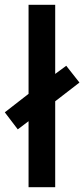

<svg xmlns="http://www.w3.org/2000/svg" viewBox="-43 -780 351 800"><path d="M76 0V-275L31 -241L-23 -312L76 -389V-760H187V-472L233 -506L288 -436L187 -358V0Z"/></svg>

Font: Noto Sans Lao ExtraCondensed SemiBold
Style: Regular
Weight: 600
Width: 2
Designer: Monotype Design Team
Foundry: Monotype Imaging Inc.
Version: Version 2.003; ttfautohint (v1.8.4.7-5d5b)